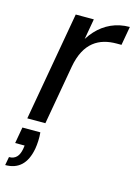

<svg xmlns="http://www.w3.org/2000/svg" viewBox="-141 -622 655 933"><g transform="rotate(15 187.0 -155.5)"><path d="M15 49.2 0.5 131H48.1L45.6 148.6C38.8 185.3 21.8 204.8 -10.9 204.8L-18.7 247C46 247 87.8 211.6 102.3 131.5C106.3 107.4 108.1 79.3 105.3 49.2ZM169.9 -297.6C192.6 -425.1 264.8 -463.5 352 -463.5H376.1L392.9 -558C255.7 -558 169.7 -448.8 143.5 -302.5ZM26.4 0H117.4L214.2 -548.3H123.2Z"/></g></svg>

Font: Poppins Devanagari Thin
Style: Italic
Weight: 100
Italic angle: -10°
Designer: Ninad Kale (Devanagari), Jonny Pinhorn (Latin)
Foundry: Indian Type Foundry
Version: 4.005